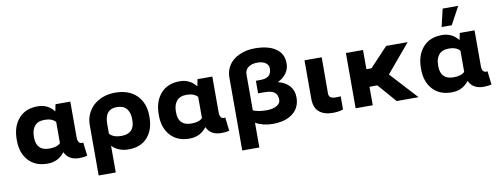

<svg xmlns="http://www.w3.org/2000/svg" viewBox="-74 -1192 4692 1808"><g transform="rotate(-10 2271.5 -288.0)"><path d="M45.4 -254.9V-265.1Q45.4 -387.7 110.6 -462.9Q175.8 -538.1 293.9 -538.1Q390.1 -538.1 449.7 -461.9L462.9 -528.3H604.5V-187.5Q604.5 -126 645 -126Q654.3 -126 657.7 -127.4L672.9 1.5Q640.6 10.3 597.2 10.3Q494.1 10.3 457 -70.8Q396.5 9.8 293 9.8Q176.3 9.8 110.8 -63.2Q45.4 -136.2 45.4 -254.9ZM209.5 -265.1V-254.9Q209.5 -127 334.5 -127Q408.2 -127 440.4 -160.2V-362.3Q407.2 -401.4 335.4 -401.4Q270.5 -401.4 240 -364Q209.5 -326.7 209.5 -265.1Z M910.2 203.1H746.6V-283.2Q746.6 -334.5 767.1 -381.1Q787.6 -427.7 824.2 -462.4Q860.8 -497.1 914.8 -517.6Q968.8 -538.1 1031.7 -538.1Q1167 -538.1 1240.2 -463.1Q1313.5 -388.2 1313.5 -265.1V-254.9Q1313.5 -135.3 1249.3 -62.5Q1185.1 10.3 1068.4 10.3Q971.2 10.3 910.2 -51.8ZM910.2 -262.2V-168.5Q943.4 -126.5 1023.4 -126.5Q1149.4 -126.5 1149.4 -254.9V-265.1Q1149.4 -327.1 1119.6 -364.3Q1089.8 -401.4 1024.4 -401.4Q910.2 -401.4 910.2 -262.2Z M1403.3 -254.9V-265.1Q1403.3 -387.7 1468.5 -462.9Q1533.7 -538.1 1651.9 -538.1Q1748 -538.1 1807.6 -461.9L1820.8 -528.3H1962.4V-187.5Q1962.4 -126 2002.9 -126Q2012.2 -126 2015.6 -127.4L2030.8 1.5Q1998.5 10.3 1955.1 10.3Q1852.1 10.3 1814.9 -70.8Q1754.4 9.8 1650.9 9.8Q1534.2 9.8 1468.8 -63.2Q1403.3 -136.2 1403.3 -254.9ZM1567.4 -265.1V-254.9Q1567.4 -127 1692.4 -127Q1766.1 -127 1798.3 -160.2V-362.3Q1765.1 -401.4 1693.4 -401.4Q1628.4 -401.4 1597.9 -364Q1567.4 -326.7 1567.4 -265.1Z M2119.1 206.1V-491.7Q2119.1 -544.9 2141.6 -588.6Q2164.1 -632.3 2202.6 -660.9Q2241.2 -689.5 2292.2 -705.1Q2343.3 -720.7 2401.4 -720.7Q2528.3 -720.7 2600.6 -671.9Q2672.9 -623 2672.9 -528.3Q2672.9 -477.5 2643.6 -436.3Q2614.3 -395 2561.5 -370.1Q2633.3 -351.1 2671.1 -307.1Q2709 -263.2 2709 -197.8Q2709 -100.1 2638.4 -45.2Q2567.9 9.8 2446.8 9.8Q2354 9.8 2282.7 -30.3V206.1ZM2282.7 -491.7V-148.4Q2333 -127 2412.1 -127Q2473.1 -127 2509 -148.7Q2544.9 -170.4 2544.9 -202.1Q2544.9 -254.9 2514.6 -276.4Q2484.4 -297.9 2420.9 -297.9H2359.4V-418H2398.9Q2457.5 -418 2483.4 -440.7Q2509.3 -463.4 2509.3 -509.8Q2509.3 -542 2481.2 -563Q2453.1 -584 2401.4 -584Q2348.6 -584 2315.7 -559.8Q2282.7 -535.6 2282.7 -491.7Z M2843.8 -528.3H3008.3L3007.3 -185.1Q3007.3 -156.7 3023.2 -145Q3039.1 -133.3 3071.8 -133.3Q3109.4 -133.3 3120.6 -135.3V-9.8Q3081.1 5.4 3020 5.4Q2937.5 5.4 2890.6 -35.4Q2843.8 -76.2 2843.8 -160.6Z M3239.7 0V-528.3H3403.3V-344.7H3451.7L3624.5 -528.3H3830.1L3603.5 -258.8L3841.3 0H3631.8L3478.5 -176.8H3403.3V0Z M3910.6 -254.9V-265.1Q3910.6 -387.7 3975.8 -462.9Q4041 -538.1 4159.2 -538.1Q4255.4 -538.1 4314.9 -461.9L4328.1 -528.3H4469.7V-187.5Q4469.7 -126 4510.3 -126Q4519.5 -126 4522.9 -127.4L4538.1 1.5Q4505.9 10.3 4462.4 10.3Q4359.4 10.3 4322.3 -70.8Q4261.7 9.8 4158.2 9.8Q4041.5 9.8 3976.1 -63.2Q3910.6 -136.2 3910.6 -254.9ZM4074.7 -265.1V-254.9Q4074.7 -127 4199.7 -127Q4273.4 -127 4305.7 -160.2V-362.3Q4272.5 -401.4 4200.7 -401.4Q4135.7 -401.4 4105.2 -364Q4074.7 -326.7 4074.7 -265.1ZM4169.9 -612.8 4209.5 -782.2H4358.4L4266.6 -612.8Z"/></g></svg>

Font: Bert Sans Black
Style: Regular
Weight: 900
Designer: Christian Robertson, Adam Twardoch, & Cristiano Sobral
Foundry: Google
Version: Version 12.135;January 10, 2020;FontCreator 12.0.0.2547 64-b